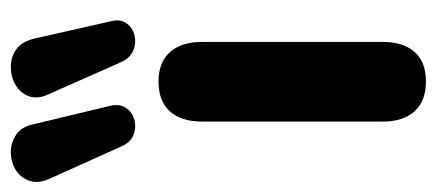

<svg xmlns="http://www.w3.org/2000/svg" viewBox="-308 -568 827 364"><g transform="rotate(-90 106.0 -385.5)"><path d="M134 8Q97 8 77.5 -13.5Q58 -35 58 -74V-416Q58 -456 77.5 -477.5Q97 -499 134 -499Q170 -499 189.5 -477.5Q209 -456 209 -416V-74Q209 -35 190 -13.5Q171 8 134 8ZM172 -567 110 -707Q100 -728 106 -744.5Q112 -761 127.5 -770Q143 -779 161.5 -779Q180 -779 194.5 -769Q209 -759 215 -736L248 -590Q253 -572 244.5 -560Q236 -548 221.5 -544.5Q207 -541 193.5 -546.5Q180 -552 172 -567ZM12 -567 -51 -707Q-60 -728 -54 -744.5Q-48 -761 -33 -770Q-18 -779 0 -779Q18 -779 33 -769Q48 -759 53 -736L88 -590Q92 -572 83.5 -560Q75 -548 60.5 -544.5Q46 -541 32.5 -546.5Q19 -552 12 -567Z"/></g></svg>

Font: Nunito ExtraLight ExtraBold
Style: Regular
Weight: 800
Version: Version 3.602